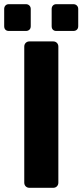

<svg xmlns="http://www.w3.org/2000/svg" viewBox="-42 -898 394 918"><path d="M99 0Q88 0 81 -7Q74 -14 74 -25V-675Q74 -686 81 -693Q88 -700 99 -700H212Q223 -700 230 -693Q237 -686 237 -675V-25Q237 -14 230 -7Q223 0 212 0ZM227 -750Q217 -750 211 -756Q205 -762 205 -773V-855Q205 -865 211 -871.5Q217 -878 227 -878H309Q319 -878 325.5 -871.5Q332 -865 332 -855V-773Q332 -762 325.5 -756Q319 -750 309 -750ZM0 -750Q-10 -750 -16 -756Q-22 -762 -22 -773V-855Q-22 -865 -16 -871.5Q-10 -878 0 -878H82Q92 -878 98.5 -871.5Q105 -865 105 -855V-773Q105 -762 98.5 -756Q92 -750 82 -750Z"/></svg>

Font: Rubik SemiBold
Style: Regular
Weight: 600
Designer: Hubert and Fischer
Foundry: Hubert and Fischer
Version: Version 2.300;gftools[0.9.30]